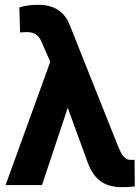

<svg xmlns="http://www.w3.org/2000/svg" viewBox="-20 -775 588 804"><path d="M139.6 -754.9Q236.3 -754.9 270 -675.3L476.1 -158.2L483.9 -141.1Q500.5 -106 525.9 -105.5H535.6L543.5 -106L544.4 5.4Q524.4 8.8 490.7 8.8Q436.5 8.8 402.1 -15.4Q367.7 -39.6 347.2 -94.7L263.7 -323.7L155.8 0H3.4L190.4 -516.1L155.3 -596.7Q145.5 -621.1 130.4 -630.9Q115.2 -640.6 92.3 -640.6L64 -639.2L61 -744.1Q95.2 -754.9 139.6 -754.9Z"/></svg>

Font: SteelSelectRoboto
Style: Roboto-Bold
Weight: 700
Designer: Google
Version: Version 2.137; 2017